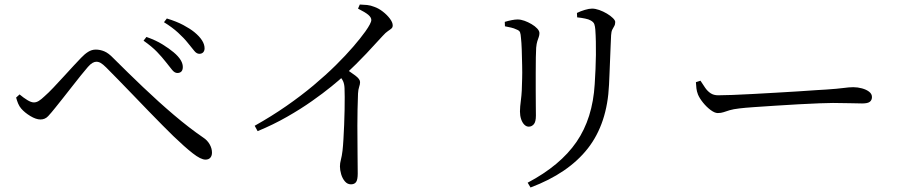

<svg xmlns="http://www.w3.org/2000/svg" viewBox="-20 -785 4040 861"><path d="M724.3 -506.2Q706.4 -529.2 684.1 -552.4Q661.7 -575.7 623.7 -602.6L636.7 -619.3Q678.7 -604.6 708.9 -585.8Q739 -567.1 758.5 -550.6Q802.1 -514.1 799.7 -481.2Q798.9 -469.5 792.6 -463.6Q786.2 -457.7 775.3 -457.7Q763.1 -457.7 752 -471.4Q740.8 -485 724.3 -506.2ZM822.8 -591.9Q805.1 -614.3 778.7 -638.4Q752.4 -662.5 715.3 -685.4L728.2 -702.1Q771.9 -688.8 802.3 -672.5Q832.7 -656.2 851.4 -641Q897.4 -603.3 897.4 -568.3Q897.4 -557.2 891.2 -550.4Q884.9 -543.7 873.8 -543.7Q861.7 -543.7 851.1 -557Q840.5 -570.4 822.8 -591.9ZM52.3 -347.5 67.8 -361.6Q85.7 -346.4 102.8 -336.1Q119.9 -325.7 131.9 -325.7Q142.9 -325.7 153.9 -332.4Q165 -339.2 179.4 -353Q197.1 -368.4 219.6 -392.2Q242.1 -416 265.8 -441.9Q289.5 -467.7 310.4 -490.5Q331.3 -513.3 343.7 -525.8Q359.2 -542.3 375.2 -552.4Q391.3 -562.6 409.5 -562.6Q429 -562.6 447.9 -554.7Q466.8 -546.8 488.5 -524Q551.8 -460.8 621.2 -394.6Q690.6 -328.4 760 -269.4Q829.5 -210.4 891.2 -168.2Q909.4 -156.5 920 -138.1Q930.6 -119.7 930.6 -100.6Q930.6 -86.4 923.2 -77.8Q915.8 -69.2 901.4 -69.2Q880.5 -69.2 844.1 -97.7Q807.7 -126.2 757.4 -174.7Q738.8 -193.1 709.4 -222.4Q680.1 -251.7 645.9 -287.2Q611.7 -322.7 576.6 -359.1Q541.5 -395.5 510.2 -427.6Q478.8 -459.7 456.2 -482.4Q441.9 -496.6 432.1 -502.4Q422.3 -508.1 411.9 -508.1Q404.2 -508.1 395.1 -503.1Q386 -498.2 374.2 -484.8Q362.2 -471.2 343.2 -447.5Q324.3 -423.9 303.1 -396.8Q281.9 -369.7 262 -344.5Q242 -319.4 228.1 -302Q209.9 -279.1 196 -264.2Q182.1 -249.2 161.4 -249.2Q141.6 -249.2 116.1 -264.6Q90.7 -280 75.2 -298Q66.6 -307.9 61.3 -320.7Q56 -333.5 52.3 -347.5Z M1585.5 -746.3 1593.5 -764.7Q1610.1 -764.3 1626.4 -762.6Q1642.6 -760.8 1658.3 -754.4Q1677.7 -747.8 1696.6 -733.1Q1715.6 -718.4 1728.4 -701.4Q1741.1 -684.4 1741.1 -671.3Q1741.1 -662.2 1735.5 -657.3Q1729.9 -652.3 1719.8 -645.7Q1709.6 -639.1 1695.6 -623.5Q1665.6 -590.3 1622.9 -544.8Q1580.2 -499.4 1523.1 -446Q1502.7 -427 1466 -397.1Q1429.3 -367.2 1379.2 -331.9Q1329.1 -296.5 1267.2 -261.2Q1205.3 -225.8 1135.3 -196.9L1122.1 -221Q1198.1 -263.7 1264 -309.5Q1329.9 -355.3 1385.8 -402Q1441.6 -448.8 1486.2 -492.9Q1530.7 -537 1563.8 -575.4Q1596.9 -613.8 1618.3 -643.7Q1645.1 -681.6 1645.1 -695.3Q1645.1 -707.1 1631.4 -718.7Q1617.7 -730.2 1585.5 -746.3ZM1494.9 -453.3 1525.4 -479.4Q1551.8 -462 1573.3 -446.2Q1594.7 -430.3 1594.7 -416.7Q1594.7 -407.3 1590.6 -395.5Q1586.5 -383.7 1585.5 -365.5Q1582.7 -292.8 1582.6 -221.7Q1582.6 -150.6 1583.4 -94Q1584.2 -37.4 1584.2 -7Q1584.2 20.6 1577 31.1Q1569.7 41.6 1553.9 41.6Q1537.9 41.6 1526.7 28.4Q1515.5 15.3 1509.9 -3.6Q1504.4 -22.5 1504.4 -38.8Q1504.4 -53 1508.7 -68.9Q1513 -84.7 1516 -109.5Q1518.4 -130.1 1520.1 -160.6Q1521.8 -191.1 1523.3 -225.1Q1524.8 -259.1 1525.3 -291.9Q1525.8 -324.6 1525.8 -350.6Q1525.8 -376.6 1525 -389.6Q1524.2 -408.7 1518.3 -421.4Q1512.4 -434.1 1494.9 -453.3Z M2359.1 55.8 2346.2 34.3Q2492.5 -42.9 2565.2 -148.6Q2637.8 -254.2 2646.9 -407.9Q2649.1 -441.6 2650.5 -474.7Q2651.9 -507.8 2652.3 -538.7Q2652.6 -569.6 2652 -598.5Q2651.4 -627.4 2649.6 -652.7Q2648.6 -665.6 2645.4 -675.9Q2642.2 -686.2 2628.2 -693.6Q2620 -698.5 2603.7 -701.8Q2587.4 -705.2 2568.2 -707.2L2567.2 -726.9Q2583.1 -734.9 2602.4 -740.6Q2621.6 -746.4 2634.9 -746.4Q2649.6 -746.4 2667.3 -740.2Q2684.9 -733.9 2701.4 -724.2Q2717.9 -714.4 2728.4 -704Q2738.9 -693.7 2738.9 -686.2Q2738.9 -675.4 2734.5 -668Q2730.2 -660.7 2725.8 -652.2Q2721.4 -643.6 2720.4 -627.1Q2719.4 -605.3 2718.2 -576.3Q2717 -547.3 2715.8 -516.7Q2714.6 -486.1 2713.4 -457.1Q2712.3 -428.2 2711.1 -405.2Q2703.3 -231.1 2616 -119.4Q2528.6 -7.8 2359.1 55.8ZM2244.4 -667.1 2243.6 -686.9Q2258.9 -691.6 2274.2 -694.6Q2289.5 -697.7 2301.4 -697.7Q2315.5 -697.7 2332 -691.8Q2348.5 -685.8 2363.9 -676.7Q2379.2 -667.7 2389.1 -657Q2399 -646.3 2399 -636.6Q2399 -627.2 2396 -619Q2393.1 -610.8 2389.6 -600.4Q2386.2 -589.9 2384.4 -571.1Q2383.4 -558.1 2382.9 -527.3Q2382.4 -496.5 2382.4 -457.1Q2382.4 -417.7 2382.4 -378.6Q2382.4 -339.6 2382.8 -309.4Q2383.2 -279.2 2383.2 -266.8Q2383.2 -238.4 2373.7 -227.7Q2364.2 -217 2351.2 -217Q2340.1 -217 2331 -226.2Q2322 -235.4 2316.8 -251Q2311.7 -266.7 2311.7 -285.1Q2311.7 -304.9 2316.2 -338.5Q2320.8 -372 2321.5 -433.1Q2322.3 -456.7 2321.5 -492.2Q2320.8 -527.8 2319.7 -562Q2318.5 -596.3 2316.3 -614.1Q2315.1 -632.1 2312.1 -640.1Q2309.1 -648.1 2296.5 -652.7Q2284.9 -658.4 2272.4 -661.2Q2259.8 -664.1 2244.4 -667.1Z M3121.2 -423.1Q3131.9 -406.1 3142.4 -391.1Q3152.8 -376.1 3166.6 -366.9Q3180.3 -357.7 3200.6 -357.7Q3223.3 -357.7 3264.2 -359.2Q3305.1 -360.7 3355.8 -363.5Q3406.6 -366.3 3459.4 -369.3Q3512.2 -372.3 3559.7 -375.3Q3607.3 -378.3 3641 -380.8Q3674.6 -383.3 3686.1 -383.5Q3736.1 -386.9 3762 -390.4Q3787.8 -394 3806.6 -394Q3826 -394 3845.5 -388.7Q3864.9 -383.4 3877.5 -373.7Q3890.2 -363.9 3890.2 -349.8Q3890.2 -336.4 3880.9 -328.8Q3871.7 -321.1 3846.2 -321.1Q3819.9 -321.1 3790.6 -322.2Q3761.2 -323.3 3715.3 -323.3Q3696.6 -323.3 3655.6 -321.8Q3614.5 -320.3 3562.4 -317.4Q3510.2 -314.5 3457.9 -311.1Q3405.5 -307.7 3362.1 -304.7Q3318.7 -301.7 3296.5 -298.9Q3268.3 -295.7 3252.2 -290.8Q3236 -285.8 3224.6 -281.9Q3213.3 -278 3198.6 -278Q3185.1 -278 3166.6 -291.7Q3148.2 -305.5 3132.6 -324.9Q3117 -344.2 3110 -361.1Q3104.5 -375.4 3103 -388.7Q3101.4 -402.1 3100.7 -416.5Z"/></svg>

Font: Source Han Serif JP VF
Style: Regular
Weight: 250
Designer: Ryoko NISHIZUKA 西塚涼子 (kana & ideographs); Frank Grießhammer (Latin, Greek & Cyrillic); Wenlong ZHANG 张文龙 (bopomofo); San
Foundry: Adobe
Version: Version 2.001;hotconv 1.1.0;makeotfexe 2.6.0